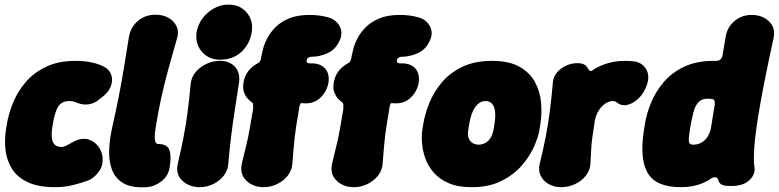

<svg xmlns="http://www.w3.org/2000/svg" viewBox="-20 -790 3391 836"><path d="M221 25Q146 25 100 3Q54 -19 31.5 -56Q9 -93 4 -137Q-1 -181 6 -225L10 -250Q17 -294 36.5 -342Q56 -390 91 -431.5Q126 -473 180 -499Q234 -525 309 -525Q346 -525 377.5 -518.5Q409 -512 432 -500Q457 -487 464.5 -464Q472 -441 463 -415.5Q454 -390 427 -369L413 -358Q391 -339 364.5 -335.5Q338 -332 309 -345Q299 -350 281 -350Q264 -350 252 -343.5Q240 -337 232.5 -324.5Q225 -312 219.5 -293Q214 -274 210 -250L206 -225Q205 -214 205 -201Q205 -188 208.5 -176.5Q212 -165 221.5 -157.5Q231 -150 249 -150Q260 -150 281 -162.5Q302 -175 318 -181Q345 -190 368 -182Q391 -174 406.5 -154.5Q422 -135 426 -110Q431 -71 411 -43.5Q391 -16 366 -5Q343 4 303 14.5Q263 25 221 25Z M618 25Q552 29 516 7Q480 -15 466.5 -54Q453 -93 455.5 -140.5Q458 -188 468 -233Q485 -308 497 -369Q509 -430 519 -491Q529 -552 541 -627Q548 -671 580 -698.5Q612 -726 658 -726Q689 -726 713.5 -712.5Q738 -699 749 -675Q760 -651 750 -620Q729 -547 712.5 -487Q696 -427 682.5 -366Q669 -305 657 -230Q653 -204 654 -189Q655 -174 659 -168.5Q663 -163 669 -163Q707 -163 717 -138Q727 -113 719 -63Q713 -23 682.5 0Q652 23 618 25Z M850 25Q804 25 774 -3Q744 -31 754 -77Q770 -144 780 -197Q790 -250 797 -303.5Q804 -357 810 -423Q813 -454 832 -476.5Q851 -499 879 -512Q907 -525 937 -525Q981 -525 1004.5 -497.5Q1028 -470 1020 -426Q1010 -359 1001.5 -305Q993 -251 986.5 -197.5Q980 -144 974 -77Q972 -47 953.5 -24Q935 -1 907.5 12Q880 25 850 25ZM937 -530Q904 -530 879.5 -546.5Q855 -563 843 -590Q831 -617 836 -650Q842 -684 862.5 -711Q883 -738 912.5 -754Q942 -770 975 -770Q1025 -770 1054.5 -735Q1084 -700 1076 -650Q1069 -601 1032.5 -565.5Q996 -530 937 -530Z M1128 25Q1082 25 1052.5 -3.5Q1023 -32 1033 -78Q1044 -124 1050.5 -150Q1057 -176 1061 -196Q1065 -216 1069.5 -242.5Q1074 -269 1082 -315Q1082 -322 1082 -332Q1082 -342 1076 -345Q1071 -348 1060.5 -358.5Q1050 -369 1043 -387Q1036 -405 1040 -429Q1044 -454 1055.5 -472Q1067 -490 1081 -500.5Q1095 -511 1103 -515Q1111 -519 1114 -527.5Q1117 -536 1118 -545Q1120 -556 1125.5 -577.5Q1131 -599 1144 -624Q1157 -649 1180 -672Q1203 -695 1239 -710Q1275 -725 1327 -725Q1374 -725 1410 -714Q1445 -704 1460 -673.5Q1475 -643 1456 -608Q1440 -574 1406 -558.5Q1372 -543 1338 -543Q1328 -543 1322.5 -539Q1317 -535 1316 -531Q1316 -531 1316 -530Q1316 -529 1316 -528Q1316 -527 1315 -526Q1314 -517 1322 -515Q1327 -514 1333 -514Q1339 -514 1339 -514Q1376 -514 1396 -491Q1416 -468 1410 -429Q1403 -392 1376.5 -366Q1350 -340 1312 -340Q1306 -340 1304 -340Q1302 -340 1294 -341Q1288 -342 1285.5 -333Q1283 -324 1282 -315Q1274 -269 1270 -242.5Q1266 -216 1263.5 -196Q1261 -176 1259 -150Q1257 -124 1253 -78Q1251 -47 1232 -24Q1213 -1 1185.5 12Q1158 25 1128 25Z M1521 25Q1475 25 1445.5 -3.5Q1416 -32 1426 -78Q1437 -124 1443.5 -150Q1450 -176 1454 -196Q1458 -216 1462.5 -242.5Q1467 -269 1475 -315Q1475 -322 1475 -332Q1475 -342 1469 -345Q1464 -348 1453.5 -358.5Q1443 -369 1436 -387Q1429 -405 1433 -429Q1437 -454 1448.5 -472Q1460 -490 1474 -500.5Q1488 -511 1496 -515Q1504 -519 1507 -527.5Q1510 -536 1511 -545Q1513 -556 1518.5 -577.5Q1524 -599 1537 -624Q1550 -649 1573 -672Q1596 -695 1632 -710Q1668 -725 1720 -725Q1767 -725 1803 -714Q1838 -704 1853 -673.5Q1868 -643 1849 -608Q1833 -574 1799 -558.5Q1765 -543 1731 -543Q1721 -543 1715.5 -539Q1710 -535 1709 -531Q1709 -531 1709 -530Q1709 -529 1709 -528Q1709 -527 1708 -526Q1707 -517 1715 -515Q1720 -514 1726 -514Q1732 -514 1732 -514Q1769 -514 1789 -491Q1809 -468 1803 -429Q1796 -392 1769.5 -366Q1743 -340 1705 -340Q1699 -340 1697 -340Q1695 -340 1687 -341Q1681 -342 1678.5 -333Q1676 -324 1675 -315Q1667 -269 1663 -242.5Q1659 -216 1656.5 -196Q1654 -176 1652 -150Q1650 -124 1646 -78Q1644 -47 1625 -24Q1606 -1 1578.5 12Q1551 25 1521 25Z M2329 -225Q2324 -194 2305.5 -152Q2287 -110 2252 -69.5Q2217 -29 2163 -2Q2109 25 2034 25Q1974 25 1933.5 7.5Q1893 -10 1868 -39Q1843 -68 1831.5 -101.5Q1820 -135 1817.5 -167.5Q1815 -200 1819 -225L1823 -250Q1830 -294 1849.5 -342Q1869 -390 1904 -431.5Q1939 -473 1993 -499Q2047 -525 2122 -525Q2197 -525 2242.5 -499Q2288 -473 2310 -431.5Q2332 -390 2336 -342Q2340 -294 2333 -250ZM2133 -250Q2137 -274 2136.5 -292.5Q2136 -311 2131 -324Q2126 -337 2116.5 -343.5Q2107 -350 2094 -350Q2081 -350 2070 -343.5Q2059 -337 2049.5 -324Q2040 -311 2033.5 -292.5Q2027 -274 2023 -250L2019 -225Q2016 -210 2018 -198Q2020 -186 2026.5 -177.5Q2033 -169 2042.5 -164.5Q2052 -160 2064 -160Q2076 -160 2087 -164.5Q2098 -169 2106.5 -177.5Q2115 -186 2120.5 -198Q2126 -210 2129 -225Z M2423 25Q2394 25 2370 12Q2346 -1 2334.5 -24Q2323 -47 2330 -77Q2347 -146 2357 -199Q2367 -252 2374 -305.5Q2381 -359 2387 -427Q2389 -466 2422 -490.5Q2455 -515 2494 -515Q2512 -515 2523 -509.5Q2534 -504 2539 -493Q2545 -483 2549 -481Q2553 -479 2559 -483Q2568 -490 2581.5 -497Q2595 -504 2613 -510.5Q2631 -517 2653 -521Q2675 -525 2702 -525Q2713 -525 2722.5 -524.5Q2732 -524 2739 -523Q2779 -518 2796 -484Q2813 -450 2788 -400Q2777 -376 2755.5 -357Q2734 -338 2709.5 -333Q2685 -328 2664 -345Q2662 -347 2658 -348.5Q2654 -350 2649 -350Q2632 -350 2615.5 -339Q2599 -328 2587 -309Q2575 -290 2570 -265Q2564 -223 2560 -197Q2556 -171 2554.5 -146Q2553 -121 2551 -80Q2550 -50 2531.5 -26Q2513 -2 2484 11.5Q2455 25 2423 25Z M2944 25Q2836 25 2800 -37Q2764 -99 2784 -225L2788 -250Q2795 -294 2814.5 -342Q2834 -390 2869 -431.5Q2904 -473 2958 -499Q3012 -525 3087 -525Q3089 -525 3091.5 -525Q3094 -525 3096 -525Q3121 -524 3126 -549L3139 -626Q3145 -670 3177 -697.5Q3209 -725 3253 -725Q3299 -725 3328.5 -697Q3358 -669 3348 -623Q3310 -449 3290 -335.5Q3270 -222 3265 -157Q3260 -92 3265 -62Q3270 -31 3243 -5.5Q3216 20 3163 20Q3130 20 3120 12.5Q3110 5 3108 -5Q3105 -17 3094.5 -18Q3084 -19 3075 -12Q3068 -7 3056 -0.5Q3044 6 3027.5 12Q3011 18 2990 21.5Q2969 25 2944 25ZM2999 -160Q3018 -160 3034 -169Q3050 -178 3061 -195Q3072 -212 3076 -235L3092 -334Q3095 -359 3079 -359Q3074 -360 3069.5 -360Q3065 -360 3060 -360Q3042 -360 3030.5 -352.5Q3019 -345 3011 -331Q3003 -317 2998 -296.5Q2993 -276 2988 -250L2984 -225Q2977 -182 2980 -171Q2983 -160 2999 -160Z"/></svg>

Font: Winky Sans Black
Style: Italic
Weight: 900
Italic angle: -8.97852°
Designer: Simon Atzbach
Foundry: typofactur
Version: Version 1.205